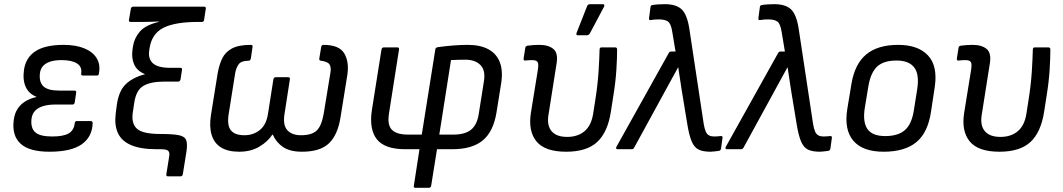

<svg xmlns="http://www.w3.org/2000/svg" viewBox="-20 -715 5095 920"><path d="M217 12Q120 12 78 -27Q36 -66 46 -141Q50 -171 64 -193Q78 -215 101.5 -229.5Q125 -244 155 -250V-251Q119 -265 103.5 -298Q88 -331 95 -381Q104 -440 150.5 -470Q197 -500 285 -500Q343 -500 383.5 -483.5Q424 -467 443 -436.5Q462 -406 454 -363Q453 -353 445 -353H378Q367 -353 369 -363Q374 -395 349 -411Q324 -427 274 -427Q244 -427 221.5 -420Q199 -413 186 -398.5Q173 -384 171 -361Q167 -321 188.5 -301Q210 -281 263 -281H336Q347 -281 345 -271L338 -224Q336 -214 327 -214H243Q211 -214 186.5 -206.5Q162 -199 148 -184Q134 -169 131 -146Q126 -102 148.5 -81.5Q171 -61 230 -61Q283 -61 308.5 -75.5Q334 -90 338 -124Q339 -135 348 -135H414Q424 -135 424 -125Q422 -59 371.5 -23.5Q321 12 217 12Z M785 130Q775 130 777 120L790 39Q793 24 790.5 15.5Q788 7 779 3.5Q770 0 752 0H731Q654 0 608.5 -19.5Q563 -39 545.5 -76.5Q528 -114 534 -167L539 -207Q548 -278 582 -311Q616 -344 674 -359V-360Q637 -375 623 -406Q609 -437 615 -478L617 -492Q623 -532 650 -563.5Q677 -595 741 -610L740 -612Q715 -611 699.5 -610.5Q684 -610 669 -610H606Q596 -610 598 -620L607 -673Q609 -683 618 -683H958Q963 -683 965 -680.5Q967 -678 966 -673L958 -620Q956 -610 949 -610H931Q819 -610 763.5 -582Q708 -554 697 -486L695 -473Q689 -433 713 -411.5Q737 -390 795 -390H844Q849 -390 851 -387.5Q853 -385 852 -380L845 -334Q844 -330 841 -327Q838 -324 834 -324H767Q702 -324 667 -303.5Q632 -283 623 -221L616 -174Q609 -122 637 -97.5Q665 -73 750 -73Q810 -73 838 -67Q866 -61 872.5 -42.5Q879 -24 873 14L856 120Q854 130 845 130Z M1126 12Q1072 12 1039 -8.5Q1006 -29 994 -69Q982 -109 991 -165L1023 -364Q1030 -404 1044.5 -434.5Q1059 -465 1091 -482.5Q1123 -500 1182 -500Q1192 -500 1190 -490L1182 -435Q1180 -424 1171 -424Q1137 -424 1124.5 -408Q1112 -392 1107 -365L1076 -170Q1067 -115 1086 -91Q1105 -67 1151 -67Q1194 -67 1225 -92Q1256 -117 1264 -169L1290 -335Q1292 -345 1301 -345H1361Q1371 -345 1369 -335L1343 -167Q1335 -115 1357 -91Q1379 -67 1422 -67Q1474 -67 1497.5 -89.5Q1521 -112 1531 -170L1563 -365Q1568 -392 1559 -406Q1550 -420 1518 -424Q1508 -425 1510 -435L1519 -490Q1521 -500 1530 -500Q1606 -500 1630 -458.5Q1654 -417 1644 -354L1612 -155Q1599 -70 1557 -29Q1515 12 1427 12Q1370 12 1337 -10Q1304 -32 1287 -70H1285Q1264 -37 1223 -12.5Q1182 12 1126 12Z M1971 185Q1961 185 1963 175L1990 0H1922Q1823 0 1785.5 -48Q1748 -96 1762 -188L1808 -478Q1810 -488 1820 -488H1883Q1894 -488 1892 -478L1844 -172Q1835 -117 1857.5 -93.5Q1880 -70 1936 -70H2001L2066 -479Q2067 -487 2078 -489Q2113 -494 2150.5 -497Q2188 -500 2221 -500Q2282 -500 2321 -478.5Q2360 -457 2375.5 -415.5Q2391 -374 2381 -313L2359 -176Q2344 -84 2293 -42Q2242 0 2147 0H2074L2046 175Q2044 185 2034 185ZM2085 -70H2152Q2208 -70 2237 -93.5Q2266 -117 2274 -169L2299 -327Q2307 -379 2281.5 -404Q2256 -429 2210 -429Q2193 -429 2175.5 -428.5Q2158 -428 2141 -427Z M2693 12Q2591 12 2550.5 -37.5Q2510 -87 2524 -175L2557 -379Q2562 -410 2555.5 -418.5Q2549 -427 2530 -427Q2524 -427 2514.5 -426.5Q2505 -426 2497 -425Q2492 -424 2490 -427.5Q2488 -431 2489 -435L2497 -486Q2498 -491 2500.5 -493Q2503 -495 2507 -496Q2521 -498 2535.5 -499Q2550 -500 2564 -500Q2608 -500 2631.5 -480.5Q2655 -461 2647 -411L2608 -164Q2600 -114 2623 -86.5Q2646 -59 2698 -59Q2748 -59 2780.5 -86Q2813 -113 2822 -169L2832 -233Q2844 -308 2848 -371Q2852 -434 2853 -478Q2853 -488 2863 -488H2927Q2937 -488 2937 -478Q2937 -438 2933.5 -381Q2930 -324 2919 -256L2907 -179Q2892 -82 2842 -35Q2792 12 2693 12ZM2748 -546Q2743 -546 2742 -549.5Q2741 -553 2743 -558L2793 -685Q2795 -691 2799 -693Q2803 -695 2809 -695H2868Q2874 -695 2875.5 -691Q2877 -687 2874 -682L2807 -556Q2802 -546 2791 -546Z M3385 12Q3349 12 3328 2Q3307 -8 3294.5 -37Q3282 -66 3273 -122L3246 -286Q3242 -312 3238 -339Q3234 -366 3230 -392H3229Q3215 -366 3200 -339Q3185 -312 3171 -286L3019 -8Q3015 0 3007 0H2939Q2934 0 2932.5 -3.5Q2931 -7 2934 -12L3184 -460Q3188 -468 3195 -468H3217L3201 -564Q3195 -602 3180.5 -612Q3166 -622 3138 -622Q3128 -622 3119 -621.5Q3110 -621 3099 -619Q3088 -617 3090 -628L3097 -681Q3098 -690 3107 -691Q3118 -693 3134 -694Q3150 -695 3166 -695Q3222 -695 3248 -668.5Q3274 -642 3284 -571L3352 -121Q3356 -97 3362 -84Q3368 -71 3378 -66Q3388 -61 3401 -61Q3409 -61 3416 -61.5Q3423 -62 3433 -63Q3438 -64 3440.5 -61.5Q3443 -59 3442 -54L3435 -3Q3433 7 3424 8Q3414 9 3403.5 10.5Q3393 12 3385 12Z M3909 12Q3873 12 3852 2Q3831 -8 3818.5 -37Q3806 -66 3797 -122L3770 -286Q3766 -312 3762 -339Q3758 -366 3754 -392H3753Q3739 -366 3724 -339Q3709 -312 3695 -286L3543 -8Q3539 0 3531 0H3463Q3458 0 3456.5 -3.5Q3455 -7 3458 -12L3708 -460Q3712 -468 3719 -468H3741L3725 -564Q3719 -602 3704.5 -612Q3690 -622 3662 -622Q3652 -622 3643 -621.5Q3634 -621 3623 -619Q3612 -617 3614 -628L3621 -681Q3622 -690 3631 -691Q3642 -693 3658 -694Q3674 -695 3690 -695Q3746 -695 3772 -668.5Q3798 -642 3808 -571L3876 -121Q3880 -97 3886 -84Q3892 -71 3902 -66Q3912 -61 3925 -61Q3933 -61 3940 -61.5Q3947 -62 3957 -63Q3962 -64 3964.5 -61.5Q3967 -59 3966 -54L3959 -3Q3957 7 3948 8Q3938 9 3927.5 10.5Q3917 12 3909 12Z M4214 12Q4114 12 4069 -40.5Q4024 -93 4040 -193L4060 -314Q4076 -409 4131 -454.5Q4186 -500 4284 -500Q4379 -500 4426.5 -449.5Q4474 -399 4459 -298L4441 -179Q4426 -79 4370.5 -33.5Q4315 12 4214 12ZM4222 -63Q4284 -63 4316.5 -92Q4349 -121 4359 -187L4375 -288Q4386 -359 4360.5 -392Q4335 -425 4276 -425Q4214 -425 4183 -396Q4152 -367 4141 -302L4124 -199Q4113 -132 4136 -97.5Q4159 -63 4222 -63Z M4769 12Q4667 12 4626.5 -37.5Q4586 -87 4600 -175L4633 -379Q4638 -410 4631.5 -418.5Q4625 -427 4606 -427Q4600 -427 4590.5 -426.5Q4581 -426 4573 -425Q4568 -424 4566 -427.5Q4564 -431 4565 -435L4573 -486Q4574 -491 4576.5 -493Q4579 -495 4583 -496Q4597 -498 4611.5 -499Q4626 -500 4640 -500Q4684 -500 4707.5 -480.5Q4731 -461 4723 -411L4684 -164Q4676 -114 4699 -86.5Q4722 -59 4774 -59Q4824 -59 4856.5 -86Q4889 -113 4898 -169L4908 -233Q4920 -308 4924 -371Q4928 -434 4929 -478Q4929 -488 4939 -488H5003Q5013 -488 5013 -478Q5013 -438 5009.5 -381Q5006 -324 4995 -256L4983 -179Q4968 -82 4918 -35Q4868 12 4769 12Z"/></svg>

Font: Sofia Sans Hairline
Style: Italic
Weight: 1
Italic angle: -9°
Designer: Botio Nikoltchev, Ani Petrova
Foundry: lettersoup
Version: Version 4.102